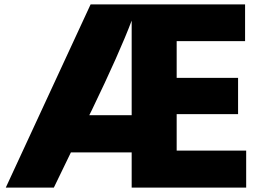

<svg xmlns="http://www.w3.org/2000/svg" viewBox="-20 -803 1193 858"><path d="M5.9 35.2 384.8 -783.2H1075.2V-619.1H769.5V-455.1H1043.9V-293H769.5V-129.9H1080.1V35.2H568.4V-122.1H296.9L220.7 35.2ZM378.9 -288.1H568.4V-710.9Q514.6 -568.4 390.6 -311.5Z"/></svg>

Font: GenEi M Gothic v2 Black
Style: Regular
Weight: 900
Version: Version 2.0